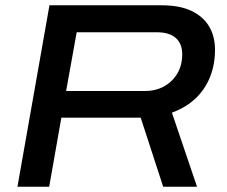

<svg xmlns="http://www.w3.org/2000/svg" viewBox="-20 -706 857 726"><path d="M46 0 167 -686H591Q660 -686 704.5 -664.5Q749 -643 771 -605.5Q793 -568 793 -518Q793 -462 774 -414.5Q755 -367 718.5 -333Q682 -299 630 -280L725 0H597L512 -261H212L166 0ZM230 -362H529Q569 -362 600.5 -379.5Q632 -397 650.5 -428Q669 -459 669 -501Q669 -541 644.5 -562.5Q620 -584 573 -584H270Z"/></svg>

Font: Archivo SemiExpanded Medium
Style: Italic
Weight: 500
Width: 6
Italic angle: -10°
Designer: Hector Gatti
Foundry: Omnibus-Type
Version: Version 2.001